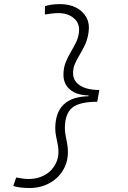

<svg xmlns="http://www.w3.org/2000/svg" viewBox="-20 -814 626 938"><path d="M125 104.5Q97.2 104.5 78.6 101.8Q60.1 99.1 44.9 94.7L59.1 53.2Q76.2 56.6 92.5 58.6Q108.9 60.5 122.1 60.5Q165 60.5 200.9 39.8Q236.8 19 254.6 -19.8Q272.5 -58.6 261.2 -112.3Q257.8 -129.9 253.9 -148.7Q250 -167.5 250 -186Q250 -340.8 412.1 -343.8L412.6 -347.7Q355 -349.1 322.5 -376Q290 -402.8 290 -449.2Q290 -481.9 300.5 -508.3Q311 -534.7 325 -558.3Q338.9 -582 350.8 -605.7Q362.8 -629.4 365.7 -656.2Q370.6 -699.2 341.3 -724.6Q312 -750 264.2 -750Q251 -750 234.1 -748Q217.3 -746.1 199.2 -743.2L199.7 -784.2Q213.9 -788.1 230.7 -791Q247.6 -793.9 273.9 -793.9Q317.9 -793.9 351.3 -777.1Q384.8 -760.3 401.9 -729.2Q418.9 -698.2 412.6 -655.8Q407.7 -622.1 395.5 -595.7Q383.3 -569.3 369.6 -546.9Q356 -524.4 346.4 -502.9Q336.9 -481.4 336.9 -457Q336.9 -418.5 370.8 -396.5Q404.8 -374.5 465.3 -374.5L455.1 -316.9Q368.2 -316.9 332.5 -287.6Q296.9 -258.3 296.9 -186Q296.9 -169.4 301.5 -146.5Q306.2 -123.5 308.1 -112.3Q319.3 -45.9 295.9 2.7Q272.5 51.3 226.8 77.9Q181.2 104.5 125 104.5Z"/></svg>

Font: Cascadia Code NF ExtraLight
Style: Italic
Weight: 200
Italic angle: -10°
Monospace: yes
Designer: Aaron Bell
Foundry: Saja Typeworks
Version: Version 2404.023; ttfautohint (v1.8.4)